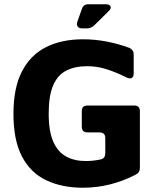

<svg xmlns="http://www.w3.org/2000/svg" viewBox="-20 -866 746 899"><path d="M368 13Q270 13 196.5 -22Q123 -57 83 -133Q43 -209 43 -333Q43 -455 83 -532Q123 -609 196 -645.5Q269 -682 368 -682Q425 -682 479.5 -671.5Q534 -661 585 -642Q606 -633 606 -610V-522Q606 -506 597 -501Q588 -496 573 -503Q525 -527 480.5 -541.5Q436 -556 388 -556Q331 -556 290.5 -535.5Q250 -515 229 -466.5Q208 -418 208 -334Q208 -251 229.5 -202.5Q251 -154 290 -133Q329 -112 381 -112Q419 -112 453 -120Q473 -125 473 -150V-219Q473 -246 446 -246H390Q363 -246 363 -273V-345Q363 -372 390 -372H608Q635 -372 635 -345V-80Q635 -58 615 -48Q557 -18 495 -2.5Q433 13 368 13ZM365 -733Q350 -733 344 -741.5Q338 -750 342 -764L363 -823Q370 -846 393 -846H475Q493 -846 497.5 -836Q502 -826 488 -813L421 -747Q406 -733 387 -733Z"/></svg>

Font: Pitagon Sans
Style: Bold
Weight: 700
Designer: Travis Tran
Foundry: Pitagon
Version: Version 1.001; ttfautohint (v1.8.4.7-5d5b);gftools[0.9.26]